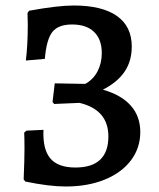

<svg xmlns="http://www.w3.org/2000/svg" viewBox="-20 -666 577 698"><path d="M72 -6 66 -14Q69 -86 69 -123Q69 -162 68 -184L76 -191L138 -194Q135 -123 163 -90Q191 -57 254 -57Q374 -57 374 -170Q374 -267 269 -292L177 -288L171 -295L179 -363L290 -361Q319 -377 334.5 -406.5Q350 -436 350 -473Q350 -523 322 -550Q294 -577 242 -577Q192 -577 170.5 -550Q149 -523 143 -452L74 -446Q81 -502 81 -577L80 -619L86 -627Q190 -646 248 -646Q351 -646 405 -608Q459 -570 459 -497Q459 -444 433 -405.5Q407 -367 354 -340Q421 -321 455.5 -282Q490 -243 490 -186Q490 -128 456 -83Q422 -38 360.5 -13Q299 12 219 12Q159 12 72 -6Z"/></svg>

Font: Alegreya Medium
Style: Regular
Weight: 500
Designer: Juan Pablo del Peral
Foundry: Huerta Tipografica
Version: Version 2.007; ttfautohint (v1.6)